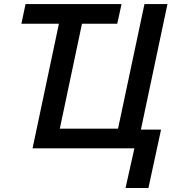

<svg xmlns="http://www.w3.org/2000/svg" viewBox="-20 -734 883 950"><path d="M645 0H141.1L271.5 -616.7H85.9L106.4 -713.9H581.5L560.1 -616.7H385.7L275.9 -97.2H564L694.8 -713.9H808.6L677.2 -92.8H776.9L714.4 196.3H601.1Z"/></svg>

Font: Viking Open Sans Light
Style: Bold Italic
Weight: 600
Italic angle: -12°
Foundry: Ascender Corporation
Version: Version 2.000